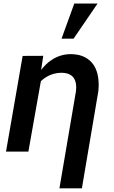

<svg xmlns="http://www.w3.org/2000/svg" viewBox="-20 -837 627 1060"><path d="M218.8 -528.8 105 -528.3 13.2 0H136.7L205.6 -388.7Q217.8 -400.4 231.4 -409.2Q245.1 -418 259.8 -423.8Q274.4 -429.7 290.5 -432.6Q306.6 -435.5 324.2 -435.1Q347.7 -434.1 363.3 -426.5Q378.9 -418.9 387.7 -405.8Q396.5 -392.1 399.4 -373.5Q402.3 -355 399.4 -333.5L308.1 202.6H432.1L522.9 -333.5Q527.3 -374 521.7 -410.9Q516.1 -447.8 498.5 -476.1Q480.5 -503.9 450 -520.5Q419.4 -537.1 374.5 -538.1Q341.8 -538.6 313.5 -529.5Q285.2 -520.5 261.2 -503.4Q246.1 -493.2 232.4 -479.7Q218.8 -466.3 207 -450.7ZM390.1 -817.4 319.8 -623.5H386.2L518.6 -817.4Z"/></svg>

Font: Roboto Mono SemiBold
Style: Italic
Weight: 600
Italic angle: -10°
Monospace: yes
Designer: Google
Version: Version 3.000